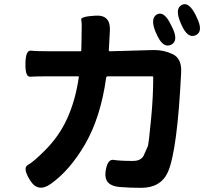

<svg xmlns="http://www.w3.org/2000/svg" viewBox="-20 -859 1040 921"><path d="M225 22Q163 67 125 7Q87 -53 113.5 -67.5Q140 -82 194 -136Q263 -204 302.5 -291Q342 -378 358 -488Q359 -493 354 -493H227Q149 -493 125 -491Q101 -489 102 -554Q103 -619 128.5 -616Q154 -613 227 -613H365Q370 -613 370 -618L371 -663Q372 -700 372 -737Q372 -750 369.5 -765Q367 -780 439 -784Q512 -788 507 -710L502 -618Q502 -613 507 -613L716 -619Q765 -620 809 -599Q852 -578 849 -513Q831 -141 786 -35Q752 42 657 42Q600 42 554 38Q479 32 486 -33Q494 -97 525 -92Q556 -87 616 -87Q640 -87 652.5 -95Q665 -103 669 -112.5Q673 -122 689 -157Q693 -165 705 -291Q715 -396 715 -488Q715 -493 710 -493H498Q490 -493 489 -485Q463 -297 388 -167Q315 -42 225 22ZM800 -644Q761 -626 731 -696L727 -704Q699 -771 733 -790Q767 -808 800 -740L805 -730Q839 -662 800 -644ZM919 -690Q880 -672 850 -741L846 -750Q818 -817 851 -835Q885 -854 919 -786L924 -775Q957 -708 919 -690Z"/></svg>

Font: Resource Han Rounded JP
Style: Bold
Weight: 700
Designer: Cyano Hao (round all glyphs); Ryoko NISHIZUKA 西塚涼子 (kana, bopomofo & ideographs); Paul D. Hunt (Latin, Greek & Cyrillic)
Foundry: Cyano Hao
Version: 0.990